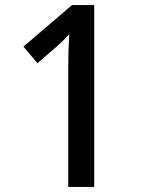

<svg xmlns="http://www.w3.org/2000/svg" viewBox="-20 -734 564 754"><path d="M350 0H248V-469Q248 -505 249 -537Q250 -569 252 -599Q241 -588 228.5 -575.5Q216 -563 199 -548L127 -486L72 -551L263 -714H350Z"/></svg>

Font: Noto Sans Thai SemCond Med
Style: Regular
Weight: 500
Width: 4
Designer: Monotype Design Team
Foundry: Monotype Imaging Inc.
Version: Version 2.002; ttfautohint (v1.8.4.7-5d5b)